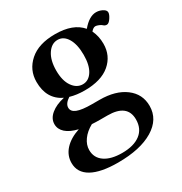

<svg xmlns="http://www.w3.org/2000/svg" viewBox="-164 -545 887 938"><g transform="rotate(-30 279.0 -76.0)"><path d="M268.1 -113.8Q222.7 -113.8 186.5 -124.5Q155.3 -104.5 155.3 -81.1Q155.3 -59.1 181.6 -48.6Q208 -38.1 265.1 -38.1H307.1Q397 -38.1 450.7 2.2Q504.4 42.5 504.4 109.4Q504.4 185.1 431.6 229Q358.9 272.9 232.9 272.9Q136.2 272.9 85.2 244.4Q34.2 215.8 34.2 161.1Q34.2 118.7 63.7 86.2Q93.3 53.7 147.5 35.6Q102.5 24.9 79.6 4.2Q56.6 -16.6 56.6 -44.9Q56.6 -76.2 85.2 -99.9Q113.8 -123.5 161.1 -133.8Q84 -170.9 84 -267.6Q84 -335 134.8 -379.9Q185.5 -424.8 278.3 -424.8Q380.4 -424.8 426.8 -369.6Q466.8 -417.5 505.9 -417.5Q527.8 -417.5 546.4 -405.3Q558.1 -397.5 558.1 -386.7Q558.1 -375 545.7 -356.4Q533.2 -337.9 522 -337.9Q511.2 -337.9 503.4 -345.7Q498.5 -350.6 487.3 -355.2Q476.1 -359.9 468.8 -359.9Q457 -359.9 443.8 -344.2Q460.9 -309.1 460.9 -266.1Q460.9 -198.7 411.1 -156.2Q361.3 -113.8 268.1 -113.8ZM275.4 -144.5Q308.6 -144.5 329.3 -177Q350.1 -209.5 350.1 -267.1Q350.1 -326.2 329.6 -360.4Q309.1 -394.5 275.4 -394.5Q241.2 -394.5 218.3 -359.9Q195.3 -325.2 195.3 -267.1Q195.3 -210 218.3 -177.2Q241.2 -144.5 275.4 -144.5ZM140.6 149.4Q140.6 193.4 176 217.8Q211.4 242.2 273.9 242.2Q339.8 242.2 376.7 214.1Q413.6 186 413.6 133.3Q413.6 47.4 302.2 47.4H261.2Q237.3 47.4 215.3 45.9Q179.7 65.4 160.2 92.8Q140.6 120.1 140.6 149.4Z"/></g></svg>

Font: Elstob 18pt SemiBold
Style: Regular
Weight: 600
Designer: Peter S. Baker
Version: Version 1.015